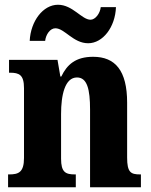

<svg xmlns="http://www.w3.org/2000/svg" viewBox="-20 -788 634 808"><path d="M351 -606C413 -606 465 -674 468 -758H404C401 -731 381 -705 361 -705C324 -705 286 -768 224 -768C161 -768 109 -699 105 -616H170C173 -643 191 -669 213 -669C252 -669 288 -606 351 -606ZM14 0H299V-54H295C256 -54 237 -63 237 -120V-308C237 -388 253 -462 304 -462C347 -462 359 -412 359 -327V0H573V-54H569C530 -54 515 -63 515 -125V-356C515 -491 465 -549 372 -549C298 -549 262 -516 238 -466H234L222 -536H18V-482H22C61 -482 81 -473 81 -417V-123C81 -63 58 -54 19 -54H14Z"/></svg>

Font: Noto Serif Khmer Condensed ExtraBold
Style: Regular
Weight: 800
Width: 3
Designer: Danh Hong and the Monotype Design Team
Foundry: Monotype Imaging Inc.
Version: Version 2.004